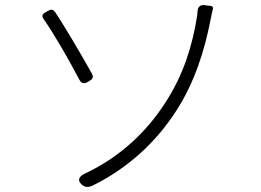

<svg xmlns="http://www.w3.org/2000/svg" viewBox="-20 -726 1020 751"><path d="M526 -124C584 -176 631 -233 669 -292C741 -403 780 -528 803 -646C805 -655 808 -672 812 -688C815 -697 812 -702 804 -703L785 -705L781 -706C765 -708 754 -700 753 -684C752 -673 751 -660 749 -652C733 -555 700 -434 623 -319C556 -216 456 -115 314 -48C289 -37 280 -21 301 -3C312 7 326 7 340 1C412 -34 473 -77 526 -124ZM271 -557C244 -602 217 -647 196 -678C187 -691 179 -690 165 -682C148 -673 140 -667 151 -651C170 -624 195 -584 220 -541C246 -497 271 -451 290 -415C299 -398 309 -397 326 -407C342 -416 348 -423 339 -439C322 -469 297 -513 271 -557Z"/></svg>

Font: GenSenRounded2 TW L
Style: Regular
Weight: 300
Version: Version 2.100;PS 2.1;hotconv 16.6.51;makeotf.lib2.5.65220 DE